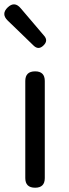

<svg xmlns="http://www.w3.org/2000/svg" viewBox="-26 -876 321 896"><path d="M138 0Q92 0 92 -45V-498Q92 -543 138 -543Q183 -543 183 -498V-271V-45Q183 0 138 0ZM131 -663 66 -726 10 -780Q-22 -811 10 -841.5Q42 -872 71 -837L180 -709Q200 -686 177 -664Q154 -641 131 -663Z"/></svg>

Font: GenSenRounded JP R
Style: Regular
Weight: 400
Version: Version 1.501;PS 1;hotconv 16.6.51;makeotf.lib2.5.65220